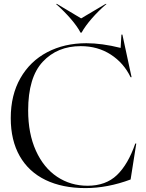

<svg xmlns="http://www.w3.org/2000/svg" viewBox="-20 -947 745 982"><path d="M35 -343Q35 -461 84.5 -547.5Q134 -634 221.5 -680Q309 -726 422 -726Q501 -726 597 -702L601 -770H606L653 -552H648Q613 -625 546.5 -668Q480 -711 393 -711Q273 -711 198.5 -631Q124 -551 124 -382Q124 -264 163.5 -176.5Q203 -89 272 -43Q341 3 428 3Q521 3 578 -51.5Q635 -106 672 -213H677L648 -29Q530 15 417 15Q299 15 213 -26.5Q127 -68 81 -148.5Q35 -229 35 -343ZM266 -927H271L395 -853L520 -927H525Q484 -892 450 -853Q416 -814 397 -780H392Q376 -811 343 -849.5Q310 -888 266 -927Z"/></svg>

Font: Nyght Serif Light
Style: Regular
Weight: 300
Designer: Maksym Kobuzan
Version: Version 0.410